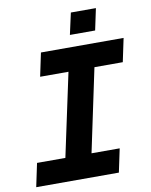

<svg xmlns="http://www.w3.org/2000/svg" viewBox="-96 -964 812 1034"><g transform="rotate(-10 310.0 -447.0)"><path d="M17 0 44 -128H199L296 -582H141L168 -710H620L593 -582H438L342 -128H496L469 0ZM338 -776 364 -894H501L476 -776Z"/></g></svg>

Font: Geist Mono
Style: Bold Italic
Weight: 700
Italic angle: -12°
Monospace: yes
Designer: Basement.studio, Andrés Briganti, Mateo Zaragoza
Foundry: Basement.studio, Vercel, Andrés Briganti, Guido Ferreyra, Mateo Zaragoza
Version: Version 1.500; ttfautohint (v1.8.4.7-5d5b)